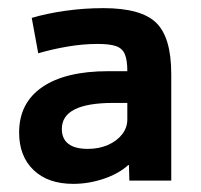

<svg xmlns="http://www.w3.org/2000/svg" viewBox="-20 -758 494 472"><path d="M160 -306Q98 -306 62.5 -340Q27 -374 27 -432Q27 -505 84 -544Q141 -583 246 -583H293Q293 -610 287 -624.5Q281 -639 265.5 -644.5Q250 -650 220 -650Q184 -650 146 -643.5Q108 -637 74 -627L58 -714Q95 -725 141 -731.5Q187 -738 234 -738Q327 -738 364 -702Q401 -666 401 -576V-314H298L297 -352H295Q272 -331 235 -318.5Q198 -306 160 -306ZM196 -392Q223 -392 245 -401.5Q267 -411 280 -427.5Q293 -444 293 -464V-505H259Q195 -505 163.5 -489Q132 -473 132 -441Q132 -417 148 -404.5Q164 -392 196 -392Z"/></svg>

Font: M PLUS 1 Thin SemiBold
Style: Regular
Weight: 600
Version: Version 1.001